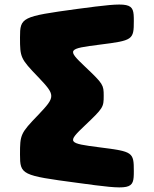

<svg xmlns="http://www.w3.org/2000/svg" viewBox="-20 -830 669 835"><path d="M562 -739C562 -821 555 -823 315 -791C74 -758 67 -755 67 -667C67 -580 69 -575 146 -495C222 -415 222 -410 146 -330C69 -250 67 -245 67 -158C67 -70 74 -67 315 -35C555 -2 562 -4 562 -86C562 -168 558 -171 415 -189C273 -207 271 -210 350 -285C429 -360 431 -364 431 -413C431 -461 429 -465 350 -540C271 -615 273 -618 415 -636C558 -654 562 -657 562 -739Z"/></svg>

Font: Hussar Print
Style: Bold
Weight: 700
Foundry: Cannot Into Space Fonts
Version: Version 2.00